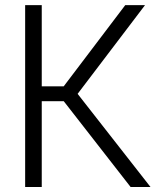

<svg xmlns="http://www.w3.org/2000/svg" viewBox="-20 -748 635 768"><path d="M502.4 0 234.9 -343.3H147V0H80.6V-727.5H147V-402.8H234.9L481 -727.5H560.1L290.5 -372.6L582 0Z"/></svg>

Font: Inter Tight Light
Style: Regular
Weight: 300
Designer: Rasmus Andersson
Foundry: rsms
Version: Version 3.004